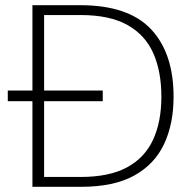

<svg xmlns="http://www.w3.org/2000/svg" viewBox="-20 -720 737 740"><path d="M105 0V-330H10V-371H105V-700H289Q475 -700 562 -607.5Q649 -515 649 -347Q649 -243 612.5 -165Q576 -87 497.5 -43.5Q419 0 293 0ZM150 -38H291Q401 -38 469.5 -75Q538 -112 570 -181.5Q602 -251 602 -347Q602 -444 571 -514.5Q540 -585 471.5 -623.5Q403 -662 291 -662H150V-371H376V-330H150Z"/></svg>

Font: DM Sans ExtraLight
Style: Regular
Weight: 200
Designer: Colophon Foundry, Jonny Pinhorn
Foundry: Colophon Foundry
Version: Version 4.004; ttfautohint (v1.8.4.7-5d5b)